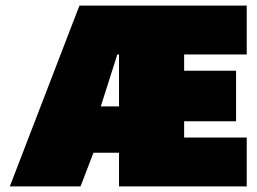

<svg xmlns="http://www.w3.org/2000/svg" viewBox="-20 -664 914 684"><path d="M15 0 263 -644H859V-470H636V-412H821V-232H636V-174H859V0H404V-120H313L267 0ZM339 -285H404V-470H398Z"/></svg>

Font: Kanit Black
Style: Regular
Weight: 900
Designer: Katatrad Team
Foundry: CadsonDemak
Version: Version 2.000; ttfautohint (v1.8.3)